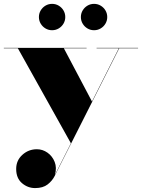

<svg xmlns="http://www.w3.org/2000/svg" viewBox="-34 -704 724 979"><path d="M378.4 -617.1Q378.4 -635.6 387.5 -650.8Q396.6 -666.1 411.9 -675.2Q427.1 -684.3 445.6 -684.3Q464.1 -684.3 479.3 -675.2Q494.6 -666.1 503.7 -650.8Q512.8 -635.6 512.8 -617.1Q512.8 -598.6 503.7 -583.4Q494.6 -568.1 479.3 -559Q464.1 -549.9 445.6 -549.9Q427.1 -549.9 411.9 -559Q396.6 -568.1 387.5 -583.4Q378.4 -598.6 378.4 -617.1ZM164.4 -617.1Q164.4 -635.6 173.5 -650.8Q182.6 -666.1 197.9 -675.2Q213.1 -684.3 231.6 -684.3Q250.1 -684.3 265.3 -675.2Q280.6 -666.1 289.7 -650.8Q298.8 -635.6 298.8 -617.1Q298.8 -598.6 289.7 -583.4Q280.6 -568.1 265.3 -559Q250.1 -549.9 231.6 -549.9Q213.1 -549.9 197.9 -559Q182.6 -568.1 173.5 -583.4Q164.4 -598.6 164.4 -617.1ZM407.5 -458H291.5L435 -186.5L572 -458H458.5V-460H670V-458H574L245 193Q232.5 218 208.8 236.5Q185 255 145 255Q107.5 255 78 229.8Q48.5 204.5 48.5 157.5Q48.5 114 80 85.5Q111.5 57 154 57Q183.5 57 208.2 74.5Q233 92 244.8 121.8Q256.5 151.5 246 188L327.5 26.5L57 -458H-14.5V-460H407.5Z"/></svg>

Font: Bodoni* 96pt Fatface
Style: Regular
Weight: 900
Version: Version 2.3